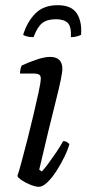

<svg xmlns="http://www.w3.org/2000/svg" viewBox="-20 -719 333 739"><path d="M130 0Q117 0 98 -7.5Q79 -15 64 -25Q49 -35 47 -42Q52 -56 62.5 -94.5Q73 -133 85.5 -182Q98 -231 109.5 -280Q121 -329 129 -366Q137 -403 137 -417Q137 -428 130 -432Q123 -436 111 -436H57Q57 -444 59 -453.5Q61 -463 64 -467Q87 -478 119 -489Q151 -500 172 -500Q220 -500 220 -454Q220 -429 194.5 -329Q169 -229 131 -66L141 -59Q151 -69 166 -89.5Q181 -110 197 -133.5Q213 -157 223 -176Q232 -176 238 -172Q244 -168 247 -164Q241 -142 227.5 -114.5Q214 -87 197 -60.5Q180 -34 162 -17Q144 0 130 0ZM109 -576Q94 -576 83 -579Q72 -582 69 -585Q85 -636 116.5 -667.5Q148 -699 202 -699Q255 -699 275.5 -667.5Q296 -636 292 -585Q287 -582 276 -579Q265 -576 253 -576Q255 -617 240.5 -631Q226 -645 195 -645Q162 -645 143 -630.5Q124 -616 109 -576Z"/></svg>

Font: Texturina Light
Style: Italic
Weight: 300
Italic angle: -11°
Designer: Guillermo Torres Carreño
Foundry: Omnibus-Type
Version: Version 1.002; ttfautohint (v1.8.3)